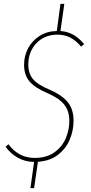

<svg xmlns="http://www.w3.org/2000/svg" viewBox="-20 -831 470 997"><path d="M417 -602 401 -589Q375 -620 345.5 -635.5Q316 -651 279 -651Q211 -651 169 -606.5Q127 -562 127 -496Q127 -449 151.5 -420Q176 -391 236 -366Q301 -338 331.5 -301Q362 -264 362 -204Q362 -154 342.5 -107Q323 -60 281.5 -27.5Q240 5 177 9L157 146H138L157 10Q110 9 72.5 -12Q35 -33 9 -69L24 -82Q76 -11 160 -11Q222 -11 262.5 -40Q303 -69 321.5 -113Q340 -157 340 -203Q340 -255 313.5 -288Q287 -321 227 -347Q161 -375 133 -408.5Q105 -442 105 -495Q105 -541 126 -580.5Q147 -620 185.5 -644.5Q224 -669 275 -670L294 -811H314L294 -670Q332 -667 361.5 -650Q391 -633 417 -602Z"/></svg>

Font: Fira Sans Extra Condensed Thin
Style: Italic
Weight: 250
Width: 3
Italic angle: -8°
Designer: Carrois Corporate & Edenspiekermann AG
Foundry: Carrois Corporate GbR & Edenspiekermann AG
Version: Version 4.203